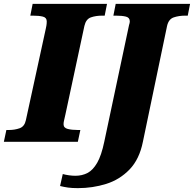

<svg xmlns="http://www.w3.org/2000/svg" viewBox="-45 -734 1004 994"><path d="M-25 0 -12 -61H1Q31 -61 56.5 -70Q82 -79 89 -112L192 -585Q196 -603 196.5 -611.5Q197 -620 197 -623Q197 -643 177 -648Q157 -653 125 -653H112L124 -714H509L497 -653H484Q451 -653 425.5 -644Q400 -635 392 -600L294 -143Q290 -124 287 -112Q284 -100 284 -91Q284 -72 305.5 -66.5Q327 -61 358 -61H371L358 0ZM358 240Q328 240 307 237Q286 234 266 229L280 167Q294 171 312 173.5Q330 176 345 176Q380 176 408 161.5Q436 147 458 109Q480 71 495 -1L623 -604Q627 -616 627 -623Q627 -643 607 -648Q587 -653 555 -653H542L554 -714H939L927 -653H914Q881 -653 854.5 -644Q828 -635 820 -600L695 -1Q677 90 626 143Q575 196 505 218Q435 240 358 240Z"/></svg>

Font: Noto Serif Black
Style: Italic
Weight: 900
Italic angle: -12°
Designer: Monotype Design Team
Foundry: Monotype Imaging Inc.
Version: Version 2.013